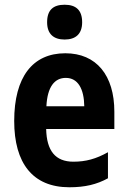

<svg xmlns="http://www.w3.org/2000/svg" viewBox="-20 -781 539 811"><path d="M253 -761C205 -761 179 -739 179 -687C179 -637 207 -614 253 -614C299 -614 327 -637 327 -687C327 -738 301 -761 253 -761ZM256 -556C118 -556 40 -456 40 -270C40 -92 118 10 273 10C339 10 389 -2 436 -28V-138C386 -110 343 -98 290 -98C214 -98 177 -144 175 -236H463V-309C463 -463 387 -556 256 -556ZM258 -452C309 -452 335 -406 336 -332H176C180 -415 211 -452 258 -452Z"/></svg>

Font: Noto Sans Thai Looped Condensed
Style: Bold
Weight: 700
Width: 3
Designer: Sasikarn Vongin, Ben Mitchell
Foundry: The Fontpad Ltd
Version: Version 1.001